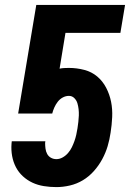

<svg xmlns="http://www.w3.org/2000/svg" viewBox="-20 -755 540 783"><path d="M210 8Q184 8 159 4Q134 0 112.5 -10Q91 -20 73.5 -36Q56 -52 45 -73Q34 -94 29.5 -118.5Q25 -143 27 -169L28 -179H165L164 -172Q164 -161 165.5 -149Q167 -137 172.5 -127Q178 -117 188 -111.5Q198 -106 210 -106Q223 -106 235.5 -113Q248 -120 257.5 -131Q267 -142 273 -154.5Q279 -167 283.5 -179.5Q288 -192 291 -205.5Q294 -219 296 -232Q298 -245 299.5 -258Q301 -271 301.5 -284Q302 -297 300.5 -310Q299 -323 295.5 -334.5Q292 -346 283 -355Q274 -364 261 -364Q248 -364 236 -357.5Q224 -351 215.5 -340Q207 -329 201.5 -316.5Q196 -304 193 -292H54L128 -735H490L471 -621H247L223 -475Q232 -477 242 -477.5Q252 -478 261 -478Q293 -478 323.5 -470Q354 -462 376.5 -443Q399 -424 413 -397Q427 -370 433 -340Q439 -310 437.5 -277.5Q436 -245 431 -214Q427 -186 419 -159Q411 -132 397 -106Q383 -80 363 -57.5Q343 -35 318 -20Q293 -5 265 1.5Q237 8 210 8Z"/></svg>

Font: Iosevka Curly Heavy Oblique
Style: Regular
Weight: 900
Italic angle: -9°
Monospace: yes
Designer: Belleve Invis
Foundry: Belleve Invis
Version: Version 11.1.0; ttfautohint (v1.8.3)